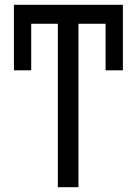

<svg xmlns="http://www.w3.org/2000/svg" viewBox="-20 -780 570 800"><path d="M221 0H307V-681H420V-487H492V-760H38V-487H110V-681H221Z"/></svg>

Font: Noto Sans Mono Condensed
Style: Regular
Weight: 400
Width: 3
Designer: Monotype Design Team
Foundry: Monotype Imaging Inc.
Version: Version 2.014